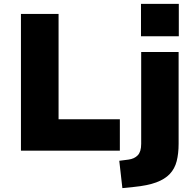

<svg xmlns="http://www.w3.org/2000/svg" viewBox="-20 -777 999 990"><path d="M88 0V-705H282V-162H598V0ZM707 -590V-757H902V-590ZM611 193 595 52 642 46Q673 42 690.5 23.5Q708 5 708 -35V-509H901V-36Q901 15 891 54Q881 93 855.5 120Q830 147 785.5 163.5Q741 180 670 187Z"/></svg>

Font: Nunito Sans 6pt Black
Style: Regular
Weight: 900
Version: Version 3.101;gftools[0.9.27]